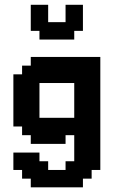

<svg xmlns="http://www.w3.org/2000/svg" viewBox="-20 -650 484 818"><path d="M259.3 -555.6V-629.6H333.3V-518.5H296.3V-481.5H148.1V-518.5H111.1V-629.6H185.2V-555.6ZM148.1 -148.1H296.3V-296.3H148.1ZM37 0H148.1V37H185.2V74.1H259.3V37H296.3V-74.1H259.3V-37H111.1V-74.1H74.1V-111.1H37V-333.3H74.1V-370.4H111.1V-407.4H407.4V74.1H370.4V111.1H333.3V148.1H111.1V111.1H74.1V74.1H37Z"/></svg>

Font: Jersey 15
Style: Regular
Weight: 400
Designer: Sarah Cadigan-Fried
Version: Version 1.001; ttfautohint (v1.8.4.7-5d5b)